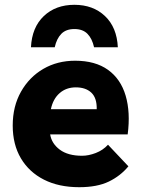

<svg xmlns="http://www.w3.org/2000/svg" viewBox="-20 -770 587 800"><path d="M310 10Q225 10 163 -21.5Q101 -53 67 -110.5Q33 -168 33 -247Q33 -327 67.5 -388Q102 -449 160.5 -483Q219 -517 293 -517Q377 -517 430 -479Q483 -441 503.5 -371.5Q524 -302 512 -210H189Q195 -172 229 -146.5Q263 -121 322 -121Q349 -121 379 -132.5Q409 -144 430 -167L515 -77Q482 -37 433.5 -13.5Q385 10 310 10ZM296 -406Q256 -406 228.5 -382Q201 -358 192 -315H383Q384 -362 360.5 -384Q337 -406 296 -406ZM372 -573Q364 -609 344.5 -629Q325 -649 290 -649Q255 -649 235.5 -629Q216 -609 208 -573H109Q113 -656 162.5 -703Q212 -750 290 -750Q368 -750 417.5 -703Q467 -656 471 -573Z"/></svg>

Font: Livvic
Style: Bold
Weight: 700
Designer: Jacques Le Bailly, Baron von Fonthausen
Version: Version 1.001; ttfautohint (v1.8.2)